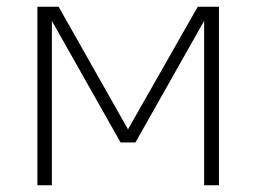

<svg xmlns="http://www.w3.org/2000/svg" viewBox="-20 -550 760 570"><path d="M91 0H134V-488L338 -127H382L586 -488V0H630V-530H567L360 -166L154 -530H91Z"/></svg>

Font: Iosevka Sparkle Extralight
Style: Regular
Weight: 200
Designer: Belleve Invis
Foundry: Belleve Invis
Version: Version 4.5.0; ttfautohint (v1.8.3)